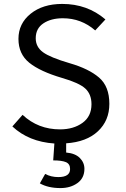

<svg xmlns="http://www.w3.org/2000/svg" viewBox="-20 -720 640 978"><path d="M537 -191Q537 -106 479 -51.5Q421 3 317 10V57Q363 61 386.5 84.5Q410 108 410 140Q410 187 374.5 212.5Q339 238 288 238Q225 238 183 214L210 166Q240 182 277 182Q337 182 337 141Q337 115 316 106Q295 97 251 97L257 11Q126 2 43 -76L95 -135Q174 -61 286 -61Q354 -61 400 -94Q446 -127 446 -189Q446 -240 414.5 -269Q383 -298 296 -323Q184 -356 129 -400.5Q74 -445 74 -522Q74 -600 136 -650Q198 -700 297 -700Q425 -700 517 -621L465 -565Q394 -627 300 -627Q240 -627 201 -601Q162 -575 162 -525Q162 -481 199 -454Q236 -427 335 -398Q432 -370 484.5 -325Q537 -280 537 -191Z"/></svg>

Font: Fira Mono
Style: Regular
Weight: 400
Designer: Carrois Corporate & Edenspiekermann AG
Foundry: Carrois Corporate GbR & Edenspiekermann AG
Version: Version 3.206;PS 003.206;hotconv 1.0.70;makeotf.lib2.5.58329